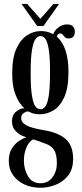

<svg xmlns="http://www.w3.org/2000/svg" viewBox="-20 -682 407 952"><path d="M181 249Q136.5 249 101 232.5Q65.5 216 44.5 186.2Q23.5 156.5 23.5 116Q23.5 78.5 39.2 53.8Q55 29 75.8 15.8Q96.5 2.5 111 -0.5Q105.5 -2 88 -10Q70.5 -18 55 -35.2Q39.5 -52.5 39.5 -81Q39.5 -111.5 58.5 -127.2Q77.5 -143 92.5 -144.5Q99 -145.5 101 -145Q92.5 -151.5 78 -171.5Q63.5 -191.5 52 -227.2Q40.5 -263 40.5 -317.5Q40.5 -397 62.2 -443Q84 -489 116.5 -508.5Q149 -528 182 -528Q217 -528 243.5 -512.5Q252.5 -534 271.5 -547.5Q290.5 -561 312.5 -561Q332.5 -561 341.8 -551Q351 -541 351 -524.5Q351 -491.5 320 -491.5Q308 -491.5 302 -497.5Q296 -503.5 291.2 -509.8Q286.5 -516 278 -516Q265 -516 262 -500Q319.5 -449.5 319.5 -325.5Q319.5 -244.5 298 -198.8Q276.5 -153 244.2 -134.2Q212 -115.5 180 -115.5Q154 -115.5 139 -121.2Q124 -127 121 -129Q119.5 -129.5 117.5 -129.5Q109 -129.5 97 -121Q85 -112.5 85 -96Q85 -74.5 110.8 -60.5Q136.5 -46.5 197.5 -36.5Q268.5 -25 305.5 7.2Q342.5 39.5 342.5 105.5Q342.5 158 317 189.5Q291.5 221 254 235Q216.5 249 181 249ZM180 -140Q193.5 -140 204.2 -153.2Q215 -166.5 221.5 -206Q228 -245.5 228 -323.5Q228 -398 221.8 -436.8Q215.5 -475.5 204.8 -489.5Q194 -503.5 181 -503.5Q168 -503.5 156.8 -489.2Q145.5 -475 138.8 -435.8Q132 -396.5 132 -321Q132 -244 138.8 -205.2Q145.5 -166.5 156.5 -153.2Q167.5 -140 180 -140ZM181 226.5Q218.5 226.5 240.2 197Q262 167.5 262 127.5Q262 84.5 248.5 62.2Q235 40 204.5 30Q187.5 23.5 170 17.2Q152.5 11 144.5 9Q123 20 110.8 49.8Q98.5 79.5 98.5 114.5Q98.5 157 118.8 191.8Q139 226.5 181 226.5ZM164.5 -553 87 -662.5H115L180 -588.5L245 -662.5H273L195.5 -553Z"/></svg>

Font: Imbue 50pt Medium
Style: Regular
Weight: 500
Designer: Tyler Finck
Foundry: Etcetera Type Company
Version: Version 1.102; ttfautohint (v1.8.3)